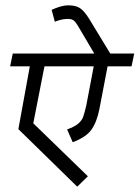

<svg xmlns="http://www.w3.org/2000/svg" viewBox="-20 -657 524 721"><path d="M474 -408H384L353 -246Q343 -197 322.5 -169Q302 -141 253 -123L232 -171Q260 -181 273.5 -192.5Q287 -204 292 -217.5Q297 -231 304 -261L332 -408H147L105 -194L310 5L270 44L49 -172L92 -408H18L28 -456H334L272 -561Q263 -576 255.5 -581Q248 -586 234 -586Q219 -586 203.5 -581.5Q188 -577 186 -575L174 -620Q176 -621 185.5 -625Q195 -629 209 -633Q223 -637 236 -637Q265 -637 281 -626Q297 -615 315 -586L394 -456H484Z"/></svg>

Font: Cambay Devanagari
Style: Italic
Weight: 400
Italic angle: -11°
Designer: Pooja Saxena
Foundry: Pooja Saxena
Version: Version 1.018;PS 001.018;hotconv 1.0.70;makeotf.lib2.5.58329